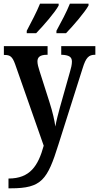

<svg xmlns="http://www.w3.org/2000/svg" viewBox="-20 -786 537 1041"><path d="M286 -606H338C377 -646 441 -721 460 -756V-766H359C341 -721 312 -667 286 -619ZM125 -606H176C215 -646 280 -721 298 -756V-766H197C179 -721 150 -667 125 -619ZM26 235H39C206 235 237 189 297 -3L428 -416C446 -475 462 -489 495 -489H497V-536H312V-489H316C352 -487 370 -479 370 -452C370 -436 365 -415 360 -399L305 -204C296 -170 286 -134 280 -100C276 -131 266 -177 248 -233L195 -399C188 -420 183 -439 183 -453C183 -476 197 -489 235 -489H238V-536H1V-488H5C34 -488 47 -480 62 -438L217 4C187 113 143 182 26 182Z"/></svg>

Font: Noto Serif Condensed Semi
Style: Regular
Weight: 600
Width: 3
Designer: Monotype Design Team
Foundry: Monotype Imaging Inc.
Version: Version 1.002